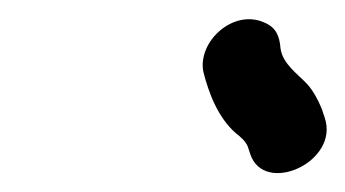

<svg xmlns="http://www.w3.org/2000/svg" viewBox="-20 -696 367 204"><path d="M325 -571 322 -580C318 -590 313 -599 307 -606C297 -617 280 -628 278 -645C277 -658 273 -667 261 -672C228 -687 190 -652 196 -620C202 -596 212 -571 230 -555C235 -551 240 -547 243 -541L246 -532C261 -488 341 -524 325 -571Z"/></svg>

Font: Electronic
Style: ExBdIt
Weight: 800
Version: Version 1.011